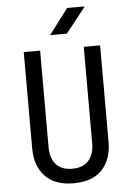

<svg xmlns="http://www.w3.org/2000/svg" viewBox="-62 -996 725 1052"><g transform="rotate(-5 300.0 -470.0)"><path d="M300 10Q198 10 144 -46.5Q90 -103 90 -200V-730H180V-200Q180 -140 209.5 -105Q239 -70 300 -70Q360 -70 390 -105Q420 -140 420 -200V-730H510V-200Q510 -102 456.5 -46Q403 10 300 10ZM242 -810 348 -950H445L334 -810Z"/></g></svg>

Font: JetBrains Mono
Style: Regular
Weight: 400
Monospace: yes
Designer: Philipp Nurullin, Konstantin Bulenkov
Foundry: JetBrains
Version: Version 2.305